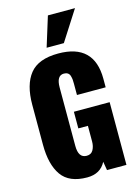

<svg xmlns="http://www.w3.org/2000/svg" viewBox="-156 -1164 907 1260"><g transform="rotate(-15 297.5 -534.0)"><path d="M237 -878 300 -1081H484L354 -878ZM275 13Q153 13 101 -61Q49 -135 49 -269V-541Q49 -677 107 -749.5Q165 -822 300 -822Q544 -822 544 -585V-527H349V-604Q349 -622 348 -632.5Q347 -643 343 -657Q339 -671 328.5 -678Q318 -685 302 -685Q252 -685 252 -604V-207Q252 -125 308 -125Q339 -125 352.5 -149.5Q366 -174 366 -207V-313H301V-426H544V0H412L402 -59Q365 13 275 13Z"/></g></svg>

Font: Oswald Heavy
Style: Regular
Weight: 400
Designer: Vernon Adams
Foundry: Vernon Adams
Version: Version 4.101